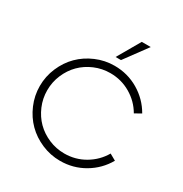

<svg xmlns="http://www.w3.org/2000/svg" viewBox="-224 -1168 1283 1347"><g transform="rotate(30 417.5 -495.0)"><path d="M427.7 -816.4 533.7 -1000H606.4L471.2 -816.4ZM453.6 9.8Q375.5 9.8 304.2 -20.8Q232.9 -51.3 181.4 -102.8Q129.9 -154.3 99.4 -225.6Q68.8 -296.9 68.8 -375Q68.8 -453.1 99.4 -524.4Q129.9 -595.7 181.4 -647.2Q232.9 -698.7 304.2 -729.2Q375.5 -759.8 453.6 -759.8Q559.6 -759.8 648.2 -707.5Q736.8 -655.3 787.6 -566.4L736.3 -537.6Q693.4 -611.8 618.2 -656Q543 -700.2 453.6 -700.2Q387.2 -700.2 327.1 -674.6Q267.1 -648.9 223.6 -605.5Q180.2 -562 154.5 -501.7Q128.9 -441.4 128.9 -375Q128.9 -308.6 154.5 -248.3Q180.2 -188 223.6 -144.5Q267.1 -101.1 327.1 -75.4Q387.2 -49.8 453.6 -49.8Q543 -49.8 618.2 -94Q693.4 -138.2 736.3 -212.4L787.6 -183.6Q736.8 -94.7 648.2 -42.5Q559.6 9.8 453.6 9.8Z"/></g></svg>

Font: Now Alt Light
Style: Regular
Weight: 300
Designer: Alfredo Marco Pradil
Foundry: Alfredo Marco Pradil
Version: Version 1.002;PS 001.002;hotconv 1.0.88;makeotf.lib2.5.64775